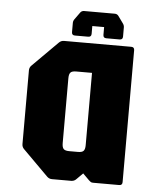

<svg xmlns="http://www.w3.org/2000/svg" viewBox="-50 -718 622 761"><g transform="rotate(5 261.0 -337.5)"><path d="M185 0Q173.5 0 165 -8.5L65 -108.5Q56.5 -116.5 56.5 -128.5V-421.5Q56.5 -433.5 65 -441.5L165 -541.5Q173.5 -550 185 -550H452.5Q465 -550 465 -537.5V-12.5Q465 0 452.5 0H348.5Q342 0 338.8 -2.5Q335.5 -5 331.5 -8.5L306.5 -33.5L281.5 -8.5Q273.5 0 261.5 0ZM243.5 -116.5H278.5Q294.5 -116.5 300.5 -123Q306.5 -129.5 306.5 -146V-433.5H243.5Q227 -433.5 221 -427Q215 -420.5 215 -404V-146Q215 -129.5 221 -123Q227 -116.5 243.5 -116.5ZM254 -675H376Q385.5 -675 391 -667.5L411.5 -639Q416.5 -632 416.5 -624V-587.5Q416.5 -575 404 -575H351Q338.5 -575 338.5 -587.5V-618.5H291.5V-587.5Q291.5 -575 279 -575H226Q213.5 -575 213.5 -587.5V-624Q213.5 -632 218.5 -639L239 -667.5Q244.5 -675 254 -675Z"/></g></svg>

Font: Jaro
Style: Regular
Weight: 400
Designer: Agyei Archer, Celine Hurka, Mirko Velimirović
Version: Version 1.000